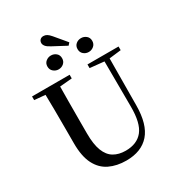

<svg xmlns="http://www.w3.org/2000/svg" viewBox="-247 -1233 1303 1407"><g transform="rotate(-30 404.5 -529.5)"><path d="M347 -983Q318 -998 307 -1012Q296 -1026 296 -1039Q296 -1056 306.5 -1066.5Q317 -1077 334 -1077Q350 -1077 363.5 -1069Q377 -1061 394 -1041L477 -942L460 -923ZM311 -809Q287 -809 268 -825Q249 -841 249 -868Q249 -895 268 -910.5Q287 -926 311 -926Q336 -926 354.5 -910.5Q373 -895 373 -868Q373 -841 354.5 -825Q336 -809 311 -809ZM566 -809Q541 -809 522.5 -825Q504 -841 504 -868Q504 -895 522.5 -910.5Q541 -926 566 -926Q590 -926 609 -910.5Q628 -895 628 -868Q628 -841 609 -825Q590 -809 566 -809ZM407 18Q327 18 265.5 -11.5Q204 -41 170 -107.5Q136 -174 136 -284V-397Q136 -481 135.5 -566Q135 -651 133 -735H257Q256 -652 255.5 -567.5Q255 -483 255 -397V-299Q255 -207 276.5 -151.5Q298 -96 339.5 -71.5Q381 -47 439 -47Q535 -47 584 -108Q633 -169 632 -310L630 -735H674L671 -296Q670 -136 602.5 -59Q535 18 407 18ZM42 -704V-735H360V-704L211 -691H187ZM511 -704V-735H774V-704L663 -691H638Z"/></g></svg>

Font: Noto Serif KR SemiBold
Style: Regular
Weight: 600
Designer: Ryoko NISHIZUKA 西塚涼子 (kana & ideographs); Frank Grießhammer (Latin, Greek & Cyrillic); Wenlong ZHANG 张文龙 (bopomofo); San
Foundry: Adobe
Version: Version 2.003-H1;hotconv 1.1.1;makeotfexe 2.6.0